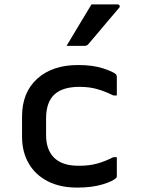

<svg xmlns="http://www.w3.org/2000/svg" viewBox="-20 -840 640 871"><path d="M334 -545Q402 -545 448.5 -529.5Q495 -514 506 -503Q510 -498 510 -492V-407H494Q458 -425 422 -435.5Q386 -446 340 -446Q264 -446 226.5 -411Q189 -376 189 -302V-228Q189 -161 225 -125Q243 -107 270.5 -97.5Q298 -88 338 -88Q385 -88 421 -98Q457 -108 494 -127H510V-41Q510 -36 507 -33Q493 -18 445 -3.5Q397 11 330 11Q252 11 196 -18Q140 -47 110 -99Q80 -151 80 -220V-311Q80 -421 149 -483Q218 -545 334 -545ZM395 -820H513Q520 -820 522.5 -814.5Q525 -809 520 -804Q495 -775 474 -750Q453 -725 431.5 -699.5Q410 -674 381 -640Q375 -632 364 -632H282Q309 -678 338 -725.5Q367 -773 395 -820Z"/></svg>

Font: Recursive Mn Lnr St Med
Style: Regular
Weight: 500
Monospace: yes
Version: Version 1.079;hotconv 1.0.112;makeotfexe 2.5.65598; ttfautoh